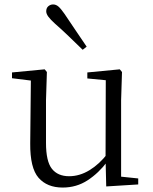

<svg xmlns="http://www.w3.org/2000/svg" viewBox="-20 -830 688 864"><path d="M262 14Q192 14 153.5 -30Q115 -74 116 -185L119 -481L139 -465L34 -478V-504L181 -518L191 -506L187 -379V-187Q187 -104 213.5 -70.5Q240 -37 291 -37Q338 -37 382.5 -64Q427 -91 464 -139L485 -103H463Q424 -51 374 -18.5Q324 14 262 14ZM458 9 455 -115V-116L456 -469L373 -477V-504L519 -518L529 -506L525 -379V-35L602 -27V0ZM370 -620 352 -606Q320 -637 289 -667Q258 -697 228 -723Q207 -742 197.5 -755Q188 -768 188 -779Q188 -794 197.5 -802Q207 -810 219 -810Q232 -810 243 -800.5Q254 -791 270 -768Q294 -732 319.5 -694.5Q345 -657 370 -620Z"/></svg>

Font: Noto Serif KR ExtraLight Light
Style: Regular
Weight: 300
Version: Version 2.003-H1;hotconv 1.1.1;makeotfexe 2.6.0